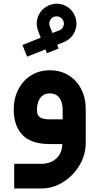

<svg xmlns="http://www.w3.org/2000/svg" viewBox="-20 -787 546 1049"><path d="M251.8 -134.9Q223.4 -134.9 208 -141.4Q192.6 -147.9 187.2 -159.5Q181.7 -171.2 181.7 -189Q181.7 -208.4 187.9 -228Q194.1 -247.5 209.5 -262.2Q224.9 -276.8 251.8 -276.8Q278.8 -276.8 294.4 -263.1Q309.9 -249.3 316.1 -229.8Q322.3 -210.2 322.3 -189V-134.9ZM448.5 -189Q448.5 -252.1 423.6 -300.6Q398.6 -349 354 -376.1Q309.4 -403.1 251.8 -403.1Q195.5 -403.1 150.7 -375.6Q105.9 -348.2 80.5 -299.2Q55 -250.3 55 -189Q55 -99.6 102.6 -49.8Q150.2 0 251.8 0H320.3Q320.3 32 305.9 56.4Q291.4 80.8 265.7 94.3Q240 107.8 207.8 107.8H57.6V242.7H207.8Q268 242.7 323.7 208.6Q379.4 174.5 414 116.9Q448.5 59.3 448.5 -7.6ZM228 -516.9 236.2 -496.4 300.4 -521.8 292.1 -542.4 328.8 -556.8Q371.7 -575.2 388.7 -614.9Q405.8 -654.5 390 -698.3Q372 -740.8 332.4 -757.8Q292.8 -774.9 249.4 -758.7Q206.9 -740.4 189.6 -700.7Q172.3 -661.1 188.5 -617.7L202.5 -581.1L102.6 -541.4L128 -477.3ZM326.2 -672.4Q332.4 -657.4 325.8 -642.3Q319.1 -627.1 303.7 -621L266.8 -606.6L251.9 -643.6Q247.2 -655.4 250.8 -668.3Q254.4 -681.1 264.5 -689.3Q274.5 -697.6 288.9 -697.6Q301.2 -697.6 311.4 -690.9Q321.7 -684.2 326.2 -672.4Z"/></svg>

Font: Arad-VF Thin Dots1
Style: Regular
Weight: 100
Designer: Mohammad Darvishi
Version: Version 1.000;August 30, 2024;FontCreator 15.0.0.2992 64-bit